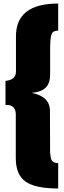

<svg xmlns="http://www.w3.org/2000/svg" viewBox="-20 -862 362 1092"><path d="M311 210Q180.2 210 125 170.4Q69.8 130.9 69.8 38.1V-211.9Q69.8 -238.3 55.2 -252.9Q42.5 -265.1 18.1 -265.1H11.2V-401.9Q70.8 -407.7 70.8 -455.1V-655.8Q70.8 -841.8 311 -841.8V-688Q281.2 -688 273.2 -667.7Q265.1 -647.5 265.1 -576.2V-439.9Q265.1 -386.7 238.5 -362.3Q211.9 -337.9 160.2 -334Q264.2 -313 264.2 -231Q264.2 -8.3 264.9 3.4Q265.6 15.1 267.8 29.8Q270 44.4 274.9 50.8Q286.6 65.9 311 65.9Z"/></svg>

Font: Squarion Black
Style: Regular
Weight: 900
Designer: Natanael Gama
Version: Version 1.00;September 12, 2019;FontCreator 11.5.0.2425 64-b